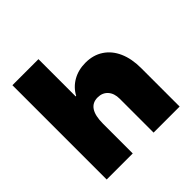

<svg xmlns="http://www.w3.org/2000/svg" viewBox="-183 -862 1018 1018"><g transform="rotate(-45 326.0 -353.5)"><path d="M52.7 -707H248V-427.7H251.5Q274.4 -470.2 315.9 -493.9Q357.4 -517.6 411.1 -517.6Q468.8 -517.6 511.2 -489.7Q553.7 -461.9 576.7 -410.4Q599.6 -358.9 599.6 -289.1V0H404.3V-253.9Q404.3 -294.4 383.1 -318.1Q361.8 -341.8 326.2 -341.8Q248 -341.8 248 -222.7V0H52.7Z"/></g></svg>

Font: Wanted Sans ExtraBlack
Style: Regular
Weight: 900
Designer: Original Design by Kil Hyung-jin and Kang Hanbin, Wanted Lab, Inc; Hangeul from Source Han Sans by Jang Soo-young and Ka
Foundry: Wanted Lab, Inc.
Version: Version 1.001